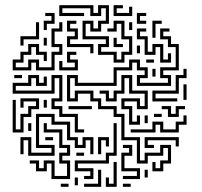

<svg xmlns="http://www.w3.org/2000/svg" viewBox="-20 -706 782 742"><path d="M461 -464H419V-494H359V-536H389V-554H299V-626H341V-596H359V-626H389V-674H371V-644H329V-674H221V-656H305V-644H209V-686H341V-656H359V-686H401V-614H371V-584H329V-614H311V-566H401V-524H371V-506H431V-476H449V-506H479V-554H449V-614H431V-584H395V-596H419V-626H461V-566H491V-494H461ZM419 -644V-686H455V-674H431V-656H479V-680H491V-644ZM161 -590H149V-626H179V-644H155V-656H191V-614H161ZM545 -614H509V-656H545V-644H521V-626H545ZM341 -500H329V-524H239V-566H269V-584H239V-626H275V-614H251V-596H281V-554H251V-536H341ZM581 -560H569V-626H605V-614H581ZM491 -590H479V-620H491ZM29 -434V-476H59V-506H89V-536H131V-506H161V-470H149V-494H119V-524H101V-494H71V-464H41V-446H89V-476H131V-446H179V-506H209V-524H179V-596H209V-620H221V-584H191V-536H221V-494H191V-434H119V-464H101V-434ZM71 -530H59V-566H119V-620H131V-554H71ZM641 -464H599V-524H581V-494H539V-554H509V-596H545V-584H521V-566H551V-506H569V-536H611V-476H629V-500H641ZM611 -44H569V-80H581V-56H599V-86H629V-134H611V-104H551V-74H509V-164H449V-254H419V-284H359V-314H329V-344H281V-314H239V-416H281V-386H419V-446H479V-476H521V-446H551V-404H521V-386H629V-404H599V-446H659V-524H629V-554H599V-596H635V-584H611V-566H641V-536H671V-434H611V-416H641V-374H509V-416H539V-434H509V-464H491V-434H431V-374H269V-404H251V-326H269V-356H341V-326H371V-296H431V-266H461V-176H521V-86H539V-116H599V-146H641V-74H611ZM455 -524H419V-560H431V-536H455ZM161 -530H149V-560H161ZM521 -500H509V-530H521ZM209 -434V-470H221V-446H269V-464H239V-506H275V-494H251V-476H281V-434ZM575 -464H545V-476H575ZM581 -410H569V-440H581ZM569 -314V-356H659V-416H689V-440H701V-404H671V-344H581V-326H665V-314ZM305 -194H269V-254H209V-284H179V-326H209V-404H191V-344H29V-386H89V-416H131V-386H149V-410H161V-374H119V-404H101V-374H41V-356H179V-416H221V-314H191V-296H221V-266H281V-206H305ZM65 -404H35V-416H65ZM521 -224H479V-284H449V-326H521V-296H539V-344H479V-404H461V-344H431V-314H389V-344H365V-356H401V-326H419V-356H449V-416H491V-356H551V-284H509V-314H461V-296H491V-236H509V-260H521ZM701 -320H689V-380H701ZM71 -194H29V-320H41V-206H59V-266H89V-296H119V-314H71V-290H59V-326H131V-284H101V-254H71ZM161 -290H149V-320H161ZM671 -254H629V-284H605V-296H641V-266H659V-296H695V-284H671ZM245 -284V-296H335V-284ZM89 -104V-164H71V-110H59V-176H101V-116H179V-134H119V-266H191V-236H251V-176H281V-146H299V-176H341V-110H329V-164H311V-134H269V-164H239V-224H179V-254H131V-146H191V-104ZM605 -254H575V-266H605ZM551 -230H539V-260H551ZM485 -194V-206H569V-236H611V-206H659V-236H689V-260H701V-224H671V-194H599V-224H581V-194ZM341 -14H305V-26H329V-44H269V-86H389V-116H419V-230H431V-104H401V-74H281V-56H341ZM179 -14V-74H161V-44H119V-74H95V-86H131V-56H149V-86H191V-26H239V-74H209V-116H239V-134H209V-194H149V-230H161V-206H221V-146H251V-104H221V-86H251V-14ZM101 -200H89V-230H101ZM575 -134H539V-176H671V-140H659V-164H551V-146H575ZM185 -164H155V-176H185ZM371 -110H359V-176H401V-140H389V-164H371ZM455 -14V-26H509V-44H449V-116H479V-134H455V-146H491V-104H461V-56H521V-14ZM305 -104H275V-116H305ZM431 16H389V-20H401V4H419V-80H431ZM305 16V4H359V-50H371V16ZM551 -20H539V-50H551ZM281 10H269V-20H281ZM245 16H215V4H245ZM485 16H455V4H485Z"/></svg>

Font: Rubik Maze
Style: Regular
Weight: 400
Designer: Hubert and Fischer, NaN
Foundry: Hubert and Fischer, NaN
Version: Version 2.200